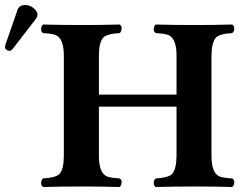

<svg xmlns="http://www.w3.org/2000/svg" viewBox="-46 -745 956 767"><path d="M53.2 -725.1Q78.1 -725.1 96.2 -704.6Q103.5 -695.3 104 -687Q103 -677.7 99.1 -671.9L4.9 -549.8Q-1.5 -542.5 -5.9 -542Q-20 -542 -25.4 -552.7Q-25.9 -554.7 -25.9 -556.2Q-25.4 -562 -24.9 -564.9L24.9 -708Q32.2 -724.1 53.2 -725.1ZM659.2 -522.9Q659.2 -589.8 627.9 -604.5Q612.8 -610.8 576.2 -612.8Q564.9 -619.6 569.3 -637.2Q571.8 -644 576.2 -647Q655.8 -645 730 -645Q801.8 -645 881.8 -647Q893.1 -640.1 888.7 -622.6Q886.2 -615.7 881.8 -612.8Q830.6 -609.9 816.4 -594.7Q799.3 -574.7 798.8 -522.9V-122.1Q798.8 -55.2 830.1 -40.5Q845.2 -34.2 881.8 -32.2Q893.1 -25.4 888.7 -7.8Q886.2 -1 881.8 2Q801.8 0 730 0Q656.2 0 576.2 2Q564.9 -4.9 569.3 -22.5Q571.8 -29.3 576.2 -32.2Q627.4 -35.2 641.6 -50.3Q658.7 -70.3 659.2 -122.1V-318.8H349.1V-122.1Q349.1 -55.2 380.4 -40.5Q395.5 -34.2 432.1 -32.2Q443.4 -25.4 438.5 -7.8Q436 -1 432.1 2Q352.1 0 279.8 0Q206.1 0 126 2Q114.7 -4.9 119.6 -22.5Q122.1 -29.3 126 -32.2Q177.2 -35.2 191.9 -50.3Q209 -70.3 209 -122.1V-522.9Q209 -589.8 177.7 -604.5Q162.6 -610.8 126 -612.8Q114.7 -619.6 119.6 -637.2Q122.1 -644 126 -647Q205.6 -645 279.8 -645Q351.6 -645 432.1 -647Q443.4 -640.1 438.5 -622.6Q436 -615.7 432.1 -612.8Q380.9 -609.9 366.2 -594.7Q349.1 -574.7 349.1 -522.9V-367.2H659.2Z"/></svg>

Font: Linux Libertine O
Style: Bold
Weight: 700
Designer: Philipp H. Poll
Foundry: Philipp H. Poll
Version: Version 5.0.0